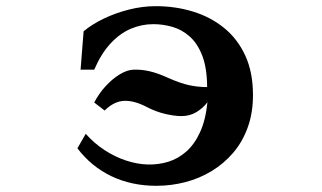

<svg xmlns="http://www.w3.org/2000/svg" viewBox="-20 -580 1040 620"><path d="M482.9 -560.1Q546.4 -560.1 603 -542.7Q659.7 -525.4 703.4 -490Q747.1 -454.6 772 -400.6Q796.9 -346.7 796.9 -272.9Q796.9 -215.3 780 -168.7Q763.2 -122.1 733.2 -86.9Q703.1 -51.8 663.8 -27.8Q624.5 -3.9 578.6 8.1Q532.7 20 484.9 20Q404.8 20 339.8 -11Q274.9 -42 230 -101.1L256.8 -147.9Q284.2 -117.2 317.4 -95.5Q350.6 -73.7 386.5 -61.8Q422.4 -49.8 457 -48.8Q491.2 -47.9 523.2 -57.6Q555.2 -67.4 581.5 -90.6Q607.9 -113.8 626 -153.1Q644 -192.4 649.9 -250Q636.2 -231.4 614.7 -218.3Q593.3 -205.1 565.9 -205.1Q544.4 -205.1 514.4 -211.9Q484.4 -218.8 455.1 -233.9Q414.6 -255.4 381.6 -254.4Q348.6 -253.4 317.9 -223.1L284.2 -249Q299.8 -278.8 321.8 -302.5Q343.8 -326.2 367.4 -340.3Q391.1 -354.5 411.1 -355Q436.5 -356 463.1 -349.9Q489.7 -343.8 523.9 -328.1Q562.5 -311 590.8 -304.9Q619.1 -298.8 648.9 -298.8Q648.4 -360.8 633.1 -400.4Q617.7 -439.9 592.5 -462.2Q567.4 -484.4 536.9 -493.2Q506.3 -502 475.1 -502Q437.5 -502 402.3 -487.1Q367.2 -472.2 337.2 -439.9Q307.1 -407.7 284.2 -355H240.2L250 -479Q276.9 -501.5 314.9 -519.8Q353 -538.1 396.5 -549.1Q439.9 -560.1 482.9 -560.1Z"/></svg>

Font: BIZ UDMincho
Style: Bold
Weight: 700
Monospace: yes
Designer: TypeBank Co., Ltd.
Foundry: Morisawa Inc.
Version: Version 1.06